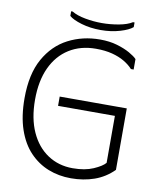

<svg xmlns="http://www.w3.org/2000/svg" viewBox="-91 -897 795 978"><g transform="rotate(10 306.0 -408.0)"><path d="M40 -350Q40 -475 84.5 -554.5Q129 -634 203.5 -672.5Q278 -711 368 -711Q417 -711 456 -699.5Q495 -688 522.5 -672.5Q550 -657 562 -644V-590H548Q530 -610 503 -626Q476 -642 439.5 -651.5Q403 -661 355 -661Q276 -661 217 -624Q158 -587 126 -518Q94 -449 94 -352Q94 -255 125.5 -185.5Q157 -116 213.5 -78.5Q270 -41 343 -41Q406 -41 449.5 -60Q493 -79 509 -98V-341H215V-389H562V-71Q519 -28 463.5 -8.5Q408 11 343 11Q280 11 225.5 -10.5Q171 -32 129 -76Q87 -120 63.5 -188.5Q40 -257 40 -350ZM361 -759Q415 -759 460.5 -772.5Q506 -786 525 -803V-827H517Q492 -811 448 -803Q404 -795 361 -795Q318 -795 274.5 -803Q231 -811 205 -827H197V-803Q216 -786 261.5 -772.5Q307 -759 361 -759Z"/></g></svg>

Font: Phudu Light
Style: Regular
Weight: 300
Version: Version 1.005;gftools[0.9.23]